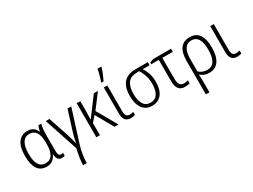

<svg xmlns="http://www.w3.org/2000/svg" viewBox="-65 -1577 3426 2597"><g transform="rotate(-30 1648.0 -278.5)"><path d="M237 10Q297 10 333 -20Q369 -50 387 -91H391Q396 -36 416 -13Q436 10 475 10Q503 10 519 1V-44Q506 -38 486 -38Q464 -38 453 -57Q442 -76 442 -123V-348Q442 -467 461 -532H417Q398 -495 392 -450H388Q350 -542 244 -542Q154 -542 102.5 -472Q51 -402 51 -263Q51 10 237 10ZM246 -38Q108 -38 108 -263Q108 -373 143 -433Q178 -493 249 -493Q387 -493 387 -284V-249Q387 -153 353.5 -95.5Q320 -38 246 -38Z M929 -532H871L774 -223Q762 -181 752 -142Q742 -103 736 -71H733Q727 -103 715.5 -143Q704 -183 692 -223L588 -532H531L706 -5Q693 44 681 115Q669 186 669 238H727Q727 180 738.5 107Q750 34 772 -36Z M1346 -532H1282L1108 -299Q1098 -286 1088 -272.5Q1078 -259 1068 -244H1067Q1070 -306 1070 -380V-532H1014V0H1070V-189L1143 -274L1298 0H1360L1181 -314Z M1493 -532H1438V-130Q1438 -53 1467.5 -21.5Q1497 10 1551 10Q1591 10 1617 -2V-48Q1607 -45 1591.5 -42Q1576 -39 1560 -39Q1526 -39 1509.5 -60Q1493 -81 1493 -133ZM1443 -606H1477Q1496 -644 1517 -695Q1538 -746 1549 -784V-795H1491Q1486 -760 1470.5 -704Q1455 -648 1443 -617Z M2087 -249Q2087 -321 2068.5 -378Q2050 -435 2017 -484H2125V-532H1932Q1685 -532 1685 -254Q1685 -130 1737 -60Q1789 10 1885 10Q1982 10 2034.5 -58.5Q2087 -127 2087 -249ZM1742 -255Q1742 -368 1786.5 -426Q1831 -484 1930 -484H1964Q1996 -432 2013.5 -375Q2031 -318 2031 -250Q2031 -150 1995 -94Q1959 -38 1886 -38Q1813 -38 1777.5 -95.5Q1742 -153 1742 -255Z M2488 -532H2208L2151 -511V-484H2269V-149Q2269 10 2396 10Q2444 10 2472 -3V-49Q2442 -38 2405 -38Q2324 -38 2324 -155V-484H2488Z M2781 -493Q2918 -493 2918 -270Q2918 -38 2774 -38Q2694 -38 2643 -89V-278Q2643 -493 2781 -493ZM2975 -270Q2975 -542 2782 -542Q2587 -542 2587 -280V238H2643V85Q2643 54 2642 23.5Q2641 -7 2639 -38H2643Q2696 10 2778 10Q2875 10 2925 -63Q2975 -136 2975 -270Z M3155 -532H3100V-130Q3100 -53 3129.5 -21.5Q3159 10 3213 10Q3253 10 3279 -2V-48Q3269 -45 3253.5 -42Q3238 -39 3222 -39Q3188 -39 3171.5 -60Q3155 -81 3155 -133Z"/></g></svg>

Font: Noto Sans UI SemiCondensed Light
Style: Regular
Weight: 300
Width: 4
Designer: Monotype Design Team
Foundry: Monotype Imaging Inc.
Version: Version 1.901